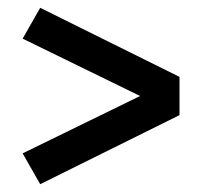

<svg xmlns="http://www.w3.org/2000/svg" viewBox="-20 -586 540 492"><path d="M83 -114 38 -193 339 -340 38 -487 83 -566 440 -389V-291Z"/></svg>

Font: Zed Sans Semibold
Style: Regular
Weight: 600
Designer: Belleve Invis
Foundry: Belleve Invis
Version: Version 1.0.0; ttfautohint (v1.8.4)